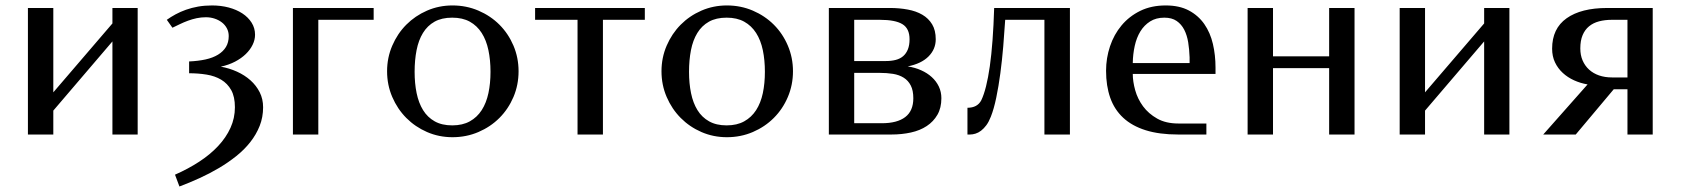

<svg xmlns="http://www.w3.org/2000/svg" viewBox="-20 -489 6111 698"><path d="M173.8 -153.3 388.7 -403.8V-460H480.5V0H388.7V-338.4L173.8 -86.9V0H81.5V-460H173.8Z M811.5 -357.9Q811.5 -373.5 804.7 -386.2Q797.9 -398.9 786.4 -407.7Q774.9 -416.5 760 -421.4Q745.1 -426.3 728.5 -426.3Q711.4 -426.3 695.1 -422.9Q678.7 -419.4 663.6 -413.8Q648.4 -408.2 634.3 -401.4Q620.1 -394.5 606.9 -388.2L586.4 -417Q600.6 -427.2 618.2 -436.8Q635.7 -446.3 656.2 -453.6Q676.8 -460.9 700.4 -465.1Q724.1 -469.2 751 -469.2Q783.2 -469.2 811.5 -461.7Q839.8 -454.1 861.1 -440.2Q882.3 -426.3 894.8 -406.5Q907.2 -386.7 907.2 -362.8Q907.2 -344.2 898.4 -326.2Q889.6 -308.1 873.5 -292.5Q857.4 -276.9 834.5 -264.9Q811.5 -252.9 782.7 -246.6Q813.5 -241.2 841.6 -228.5Q869.6 -215.8 890.6 -197Q911.6 -178.2 924.1 -153.6Q936.5 -128.9 936.5 -99.1Q936.5 -63 924.1 -31.5Q911.6 0 890.1 27.3Q868.7 54.7 839.4 78.1Q810.1 101.6 776.4 121.6Q742.7 141.6 705.8 158.4Q668.9 175.3 632.3 189L616.2 146Q664.1 125 704.1 98.9Q744.1 72.8 772.9 42Q801.8 11.2 817.9 -24.2Q834 -59.6 834 -99.1Q834 -137.2 820.6 -161.4Q807.1 -185.5 784.2 -199.2Q761.2 -212.9 731 -217.8Q700.7 -222.7 667.5 -222.7V-265.6Q700.7 -267.1 727.3 -272.9Q753.9 -278.8 772.7 -290.3Q791.5 -301.8 801.5 -318.4Q811.5 -335 811.5 -357.9Z M1044.9 -460H1338.4V-417H1137.2V0H1044.9Z M1625 -469.2Q1675.3 -469.2 1719.2 -450.4Q1763.2 -431.6 1795.7 -399.2Q1828.1 -366.7 1846.7 -323Q1865.2 -279.3 1865.2 -230Q1865.2 -180.2 1846.7 -136.5Q1828.1 -92.8 1795.7 -60.3Q1763.2 -27.8 1719.2 -9Q1675.3 9.8 1625 9.8Q1575.7 9.8 1532.5 -9Q1489.3 -27.8 1457 -60.3Q1424.8 -92.8 1406 -136.5Q1387.2 -180.2 1387.2 -230Q1387.2 -279.3 1406 -323Q1424.8 -366.7 1457 -399.2Q1489.3 -431.6 1532.5 -450.4Q1575.7 -469.2 1625 -469.2ZM1624 -424.8Q1585.9 -424.8 1559.8 -410.2Q1533.7 -395.5 1517.6 -369.1Q1501.5 -342.8 1494.4 -306.6Q1487.3 -270.5 1487.3 -228Q1487.3 -186 1494.6 -150.4Q1502 -114.7 1518.1 -88.6Q1534.2 -62.5 1560.3 -47.9Q1586.4 -33.2 1624 -33.2Q1661.6 -33.2 1688 -47.9Q1714.4 -62.5 1731.2 -88.6Q1748 -114.7 1755.6 -150.4Q1763.2 -186 1763.2 -228Q1763.2 -270.5 1755.6 -306.6Q1748 -342.8 1731.2 -369.1Q1714.4 -395.5 1688 -410.2Q1661.6 -424.8 1624 -424.8Z M1925.3 -460H2324.2V-417H2171.9V0H2079.6V-417H1925.3Z M2622.6 -469.2Q2672.9 -469.2 2716.8 -450.4Q2760.7 -431.6 2793.2 -399.2Q2825.7 -366.7 2844.2 -323Q2862.8 -279.3 2862.8 -230Q2862.8 -180.2 2844.2 -136.5Q2825.7 -92.8 2793.2 -60.3Q2760.7 -27.8 2716.8 -9Q2672.9 9.8 2622.6 9.8Q2573.2 9.8 2530 -9Q2486.8 -27.8 2454.6 -60.3Q2422.4 -92.8 2403.6 -136.5Q2384.8 -180.2 2384.8 -230Q2384.8 -279.3 2403.6 -323Q2422.4 -366.7 2454.6 -399.2Q2486.8 -431.6 2530 -450.4Q2573.2 -469.2 2622.6 -469.2ZM2621.6 -424.8Q2583.5 -424.8 2557.4 -410.2Q2531.2 -395.5 2515.1 -369.1Q2499 -342.8 2491.9 -306.6Q2484.9 -270.5 2484.9 -228Q2484.9 -186 2492.2 -150.4Q2499.5 -114.7 2515.6 -88.6Q2531.7 -62.5 2557.9 -47.9Q2584 -33.2 2621.6 -33.2Q2659.2 -33.2 2685.5 -47.9Q2711.9 -62.5 2728.8 -88.6Q2745.6 -114.7 2753.2 -150.4Q2760.7 -186 2760.7 -228Q2760.7 -270.5 2753.2 -306.6Q2745.6 -342.8 2728.8 -369.1Q2711.9 -395.5 2685.5 -410.2Q2659.2 -424.8 2621.6 -424.8Z M2993.2 -460H3215.3Q3249.5 -460 3280 -454.3Q3310.5 -448.7 3333 -435.5Q3355.5 -422.4 3368.7 -400.6Q3381.8 -378.9 3381.8 -346.2Q3381.8 -310.1 3355.5 -283.7Q3329.1 -257.3 3279.8 -247.6Q3306.2 -243.7 3328.6 -233.6Q3351.1 -223.6 3367.4 -208.7Q3383.8 -193.8 3393.1 -174.3Q3402.3 -154.8 3402.3 -131.8Q3402.3 -96.7 3387.9 -71.8Q3373.5 -46.9 3349.1 -30.8Q3324.7 -14.6 3291.5 -7.3Q3258.3 0 3221.2 0H2993.2ZM3085.4 -224.1V-41H3185.5Q3241.7 -41 3271 -63.5Q3300.3 -85.9 3300.3 -131.8Q3300.3 -160.2 3291 -178.2Q3281.7 -196.3 3265.4 -206.5Q3249 -216.8 3226.6 -220.5Q3204.1 -224.1 3177.2 -224.1ZM3085.4 -417V-267.1H3200.7Q3220.2 -267.1 3236.3 -271.2Q3252.4 -275.4 3263.4 -284.9Q3274.4 -294.4 3280.5 -309.6Q3286.6 -324.7 3286.6 -346.2Q3286.6 -385.3 3260.7 -401.1Q3234.9 -417 3178.2 -417Z M3497.1 0V-97.2Q3533.2 -97.2 3547.4 -124.5Q3566.4 -164.1 3578.4 -248Q3590.3 -332 3594.2 -460H3869.6V0H3776.9V-417H3634.3Q3631.3 -370.6 3627.2 -320.3Q3623 -270 3616.7 -222.7Q3610.4 -175.3 3601.8 -134Q3593.3 -92.8 3582 -64.5Q3574.7 -45.9 3565.7 -33.7Q3556.6 -21.5 3546.6 -13.9Q3536.6 -6.3 3526.4 -3.2Q3516.1 0 3506.8 0Z M4217.8 -469.2Q4267.6 -469.2 4302 -450.9Q4336.4 -432.6 4358.2 -401.4Q4379.9 -370.1 4389.4 -329.3Q4398.9 -288.6 4398.9 -243.2V-220.2H4098.1Q4098.1 -192.9 4106.9 -161.1Q4115.7 -129.4 4135.5 -102.5Q4155.3 -75.7 4186.8 -57.9Q4218.3 -40 4264.2 -40H4365.7V0H4262.7Q4194.3 0 4144.8 -15.6Q4095.2 -31.2 4063.2 -61Q4031.2 -90.8 4016.1 -133.8Q4001 -176.8 4001 -231.9Q4001 -277.8 4015.4 -320.8Q4029.8 -363.8 4057.4 -396.7Q4085 -429.7 4125.2 -449.5Q4165.5 -469.2 4217.8 -469.2ZM4212.9 -424.8Q4182.6 -424.8 4161.1 -411.1Q4139.6 -397.5 4125.7 -374.8Q4111.8 -352.1 4105.2 -322Q4098.6 -292 4098.1 -259.8H4304.7V-280.8Q4303.7 -309.1 4299.6 -335Q4295.4 -360.8 4285.2 -380.9Q4274.9 -400.9 4257.6 -412.8Q4240.2 -424.8 4212.9 -424.8Z M4607.9 -284.2H4812V-460H4904.3V0H4812V-241.2H4607.9V0H4515.6V-460H4607.9Z M5160.6 -153.3 5375.5 -403.8V-460H5467.3V0H5375.5V-338.4L5160.6 -86.9V0H5068.4V-460H5160.6Z M5988.3 0H5896.5V-164.6H5846.7L5708.5 0H5590.3L5751.5 -182.1Q5725.6 -186.5 5702.4 -197Q5679.2 -207.5 5661.4 -223.9Q5643.6 -240.2 5633.1 -262.2Q5622.6 -284.2 5622.6 -312Q5622.6 -385.3 5675.3 -422.6Q5728 -460 5823.2 -460H5988.3ZM5725.1 -313Q5725.1 -288.6 5733.4 -269.3Q5741.7 -250 5756.8 -236.1Q5772 -222.2 5793.2 -214.8Q5814.5 -207.5 5840.3 -207.5H5896.5V-417H5840.3Q5814.5 -417 5793.2 -411.4Q5772 -405.8 5756.8 -393.3Q5741.7 -380.9 5733.4 -361.1Q5725.1 -341.3 5725.1 -313Z"/></svg>

Font: Federov2
Style: Regular
Weight: 400
Designer: Olexa M. Volochay | Cyreal.org
Foundry: Olexa M. Volochay | Cyreal.org
Version: Version 1.000